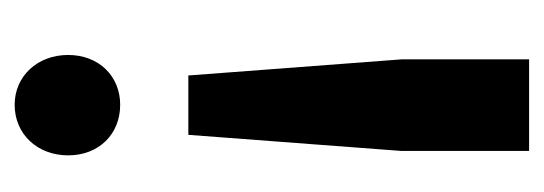

<svg xmlns="http://www.w3.org/2000/svg" viewBox="-260 -473 742 262"><g transform="rotate(90 111.0 -342.0)"><path d="M186 -693H61V-519L83 -228H164L186 -519ZM123 -135C84 -135 55 -106 55 -64C55 -22 84 9 123 9C163 9 192 -22 192 -64C192 -106 163 -135 123 -135Z"/></g></svg>

Font: Montserrat_SPRD_medium Medium
Style: Regular
Weight: 400
Designer: Julieta Ulanovsky edited by Nelly Hempel
Foundry: Julieta Ulanovsky
Version: Version 4.000;PS 004.000;hotconv 1.0.88;makeotf.lib2.5.64775